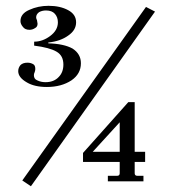

<svg xmlns="http://www.w3.org/2000/svg" viewBox="-20 -627 590 664"><path d="M98.1 -482.9Q127 -482.9 152.8 -502Q180.2 -522 180.2 -549.8Q180.2 -567.4 169.9 -579.1Q159.7 -590.8 139.2 -590.8Q125.5 -590.8 115.2 -585Q105 -577.6 105 -566.9Q105 -563 107.9 -557.1Q109.9 -547.4 109.9 -544.9Q109.9 -534.2 101.1 -529.8Q92.3 -523.9 82 -523.9Q66.4 -523.9 59.1 -534.2Q50.8 -543.9 50.8 -554.2Q50.8 -579.6 81.1 -592.8Q111.8 -606.9 147.9 -606.9Q188 -606.9 215.8 -591.8Q243.2 -577.1 243.2 -549.8Q243.2 -522.5 215.8 -503.9Q189 -484.4 147 -480V-477.1Q201.2 -475.6 231 -459Q259.8 -440.4 259.8 -408.2Q259.8 -371.6 227.1 -349.1Q192.4 -326.2 142.1 -326.2Q99.6 -326.2 73.2 -341.8Q43 -358.9 43 -380.9Q43 -392.6 50.8 -401.9Q59.1 -410.2 75.2 -410.2Q86.4 -410.2 95.2 -404.8Q102.1 -400.9 102.1 -388.2Q102.1 -383.8 100.1 -377.9Q97.2 -372.1 97.2 -367.2Q97.2 -353.5 108.9 -349.1Q121.6 -342.8 137.2 -342.8Q166.5 -342.8 183.1 -360.8Q199.2 -377 199.2 -403.8Q199.2 -434.6 175.8 -448.2Q151.9 -462.4 98.1 -469.2ZM445.8 -66.9V-27.8Q445.8 -19 455.1 -19H476.1V0H353V-19H384.8Q394 -19 394 -27.8V-66.9H267.1V-98.1L423.8 -273.9H445.8V-102.1H481.9V-66.9ZM57.1 -2.9 484.9 -603 516.1 -586.9 86.9 17.1ZM300.8 -102.1H394V-204.1Z"/></svg>

Font: Unna Light
Style: Regular
Weight: 300
Designer: Jorge de Buen Unna
Foundry: Omnibus-Type
Version: Version 2.007;PS 002.007;hotconv 1.0.88;makeotf.lib2.5.64775